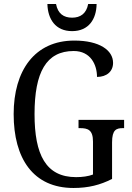

<svg xmlns="http://www.w3.org/2000/svg" viewBox="-20 -926 657 956"><path d="M339 -771C422 -771 460 -831 461 -906H419C410 -858 380 -838 339 -838C297 -838 268 -858 259 -906H216C218 -831 256 -771 339 -771ZM346 10C420 10 479 -5 538 -35V-217C538 -280 559 -288 592 -288H598V-329H371V-288H378C417 -288 443 -280 443 -221V-57C420 -48 389 -44 359 -44C208 -44 152 -156 152 -358C152 -566 210 -672 347 -672C431 -672 463 -604 463 -543C511 -543 543 -570 543 -613C543 -676 475 -724 350 -724C152 -724 48 -574 48 -358C48 -137 145 10 346 10Z"/></svg>

Font: Noto Serif Devanagari Condensed
Style: Regular
Weight: 400
Width: 3
Designer: Universal Thirst, Indian Type Foundry and the Monotype Design Team
Foundry: Monotype Imaging Inc.
Version: Version 2.004